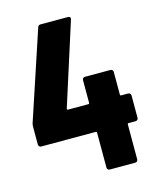

<svg xmlns="http://www.w3.org/2000/svg" viewBox="-107 -775 697 850"><g transform="rotate(-15 241.5 -350.0)"><path d="M11 -189V-271Q11 -280 13 -286L147 -690Q150 -700 160 -700H286Q292 -700 295 -696.5Q298 -693 296 -686L176 -310Q175 -304 180 -304H273Q278 -304 278 -309V-413Q278 -418 281.5 -421.5Q285 -425 290 -425H407Q412 -425 415.5 -421.5Q419 -418 419 -413V-309Q419 -304 424 -304H456Q461 -304 464.5 -300.5Q468 -297 468 -292V-189Q468 -184 464.5 -180.5Q461 -177 456 -177H424Q419 -177 419 -172V-12Q419 -7 415.5 -3.5Q412 0 407 0H290Q285 0 281.5 -3.5Q278 -7 278 -12V-172Q278 -177 273 -177H23Q18 -177 14.5 -180.5Q11 -184 11 -189Z"/></g></svg>

Font: Barlow Condensed
Style: Bold
Weight: 700
Width: 3
Designer: Jeremy Tribby
Foundry: Tribby Type
Version: Version 1.500